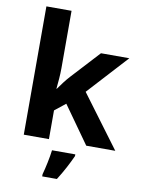

<svg xmlns="http://www.w3.org/2000/svg" viewBox="-104 -830 827 1120"><g transform="rotate(10 310.0 -269.5)"><path d="M227 -420V-760H78V0H227V-170L291 -221L448 0H620L390 -309L607 -546H439L286 -380C262 -354 241 -325 221 -297H219C223 -338 227 -379 227 -420ZM394 71V61H256C251 104 237 169 226 208V221H313C347 168 374 115 394 71Z"/></g></svg>

Font: Noto Sans Gunjala Gondi
Style: Bold
Weight: 700
Designer: Ek Type
Foundry: Ek Type
Version: Version 1.004